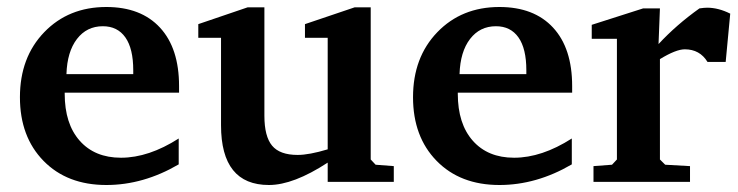

<svg xmlns="http://www.w3.org/2000/svg" viewBox="-20 -520 2109 549"><path d="M37 -242Q37 -356 106.5 -428Q176 -500 284 -500Q383 -500 437.5 -441Q492 -382 492 -274V-255H165V-252Q165 -166 208 -117.5Q251 -69 326 -69Q405 -69 491 -124V-50Q390 9 284 9Q172 9 104.5 -60Q37 -129 37 -242ZM170 -308H361V-319Q361 -381 338.5 -413Q316 -445 274 -445Q228 -445 200 -408.5Q172 -372 170 -308Z M547 -412V-451L688 -499H736V-189Q736 -130 758 -103.5Q780 -77 831 -77Q864 -77 917 -93V-412H852V-451L994 -499H1040V-64L1054 -49L1106 -45V0H917V-55Q819 9 749 9Q612 9 612 -162V-412Z M1161 -242Q1161 -356 1230.5 -428Q1300 -500 1408 -500Q1507 -500 1561.5 -441Q1616 -382 1616 -274V-255H1289V-252Q1289 -166 1332 -117.5Q1375 -69 1450 -69Q1529 -69 1615 -124V-50Q1514 9 1408 9Q1296 9 1228.5 -60Q1161 -129 1161 -242ZM1294 -308H1485V-319Q1485 -381 1462.5 -413Q1440 -445 1398 -445Q1352 -445 1324 -408.5Q1296 -372 1294 -308Z M1672 -409V-449L1819 -496H1867L1863 -394Q1914 -449 1980 -496Q1994 -498 2002 -498Q2034 -498 2068 -481L2055 -343H2003Q1981 -379 1938 -379Q1913 -379 1867 -351V-64L1882 -49L1953 -45V0H1677V-45L1730 -49L1744 -64V-409Z"/></svg>

Font: Khartiya
Style: Bold
Weight: 700
Version: Version 1.0.2